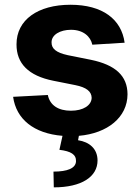

<svg xmlns="http://www.w3.org/2000/svg" viewBox="-20 -573 602 823"><path d="M514.2 -389.9C500.7 -490.4 419.7 -552.6 282 -552.6C142.4 -552.6 50.4 -487.9 50.8 -382.8C50.4 -301.1 101.9 -248.2 208.5 -226.9L302.9 -208.1C350.5 -198.5 372.2 -181.1 372.9 -153.8C372.2 -121.4 337 -98.4 284.1 -98.4C230.1 -98.4 194.2 -121.4 185 -165.8L36.2 -158C49.4 -62.5 124.6 -0.7 247.9 9.2L234.7 69.2C284.1 75.3 306.8 89.1 305.8 118.3C304.7 148.4 268.8 162.6 209.2 162.6L210.6 230.1C329.5 230.1 398.4 185 398.1 114.3C397.7 64.6 363.3 35.5 314.6 28.1L318.2 9.2C441.1 -1.4 526.3 -70.3 526.6 -169C526.3 -247.9 474.8 -295.1 369 -316.8L270.2 -336.6C219.5 -347.7 200.6 -365.1 201 -391.3C200.6 -424 237.6 -445.3 284.4 -445.3C337 -445.3 368.3 -416.5 375.7 -381.4Z"/></svg>

Font: Karasuma Gothic
Style: Bold
Weight: 700
Designer: Rasmus Andersson / Ryoko Nishizuka
Foundry: Genbu
Version: Version 1.00